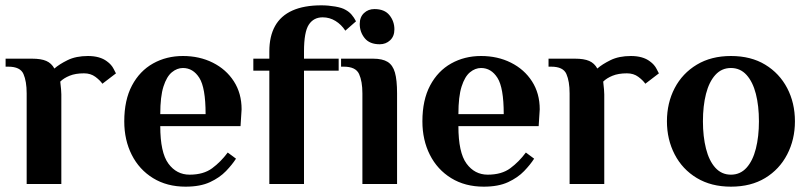

<svg xmlns="http://www.w3.org/2000/svg" viewBox="-20 -690 3037 720"><path d="M80 0V-340Q80 -385 68 -412.5Q56 -440 11 -440H1V-470H100Q134 -470 153.5 -461.5Q173 -453 184 -433Q202 -449 233.5 -464.5Q265 -480 310 -480Q332 -480 350 -475Q368 -470 381 -460Q398 -448 406.5 -431Q415 -414 415 -415L364 -376Q355 -389 337.5 -402Q320 -415 295 -415Q263 -415 241 -406Q219 -397 206 -384Q208 -366 209 -355Q210 -344 210 -336V0Z M676 10Q606 10 554 -22Q502 -54 474 -109.5Q446 -165 446 -235Q446 -315 475 -369.5Q504 -424 554 -452Q604 -480 666 -480Q728 -480 778 -455Q828 -430 857 -385Q886 -340 886 -280L882 -217H581Q581 -118 611.5 -76.5Q642 -35 691 -35Q743 -35 775.5 -59Q808 -83 834 -118L865 -95Q851 -73 827.5 -48.5Q804 -24 767.5 -7Q731 10 676 10ZM581 -262H751Q751 -361 727.5 -398Q704 -435 666 -435Q644 -435 624.5 -419Q605 -403 593 -365.5Q581 -328 581 -262Z M990 0V-425H930V-470H990V-497Q990 -554 1011.5 -592.5Q1033 -631 1076.5 -650.5Q1120 -670 1185 -670Q1211 -670 1237 -665.5Q1263 -661 1276 -653Q1289 -646 1298.5 -635Q1308 -624 1315 -610L1275 -575Q1260 -598 1238 -611.5Q1216 -625 1190 -625Q1156 -625 1138 -597.5Q1120 -570 1120 -497V-470H1250V-425H1120V0Z M1339 0V-340Q1339 -385 1326.5 -412.5Q1314 -440 1269 -440H1259V-470H1379Q1414 -470 1433.5 -458Q1453 -446 1461 -418Q1469 -390 1469 -340V0ZM1404 -524Q1366 -524 1347.5 -547Q1329 -570 1329 -600Q1329 -626 1345 -641Q1361 -656 1384 -656Q1422 -656 1440.5 -633Q1459 -610 1459 -580Q1459 -554 1443 -539Q1427 -524 1404 -524Z M1794 10Q1724 10 1672 -22Q1620 -54 1592 -109.5Q1564 -165 1564 -235Q1564 -315 1593 -369.5Q1622 -424 1672 -452Q1722 -480 1784 -480Q1846 -480 1896 -455Q1946 -430 1975 -385Q2004 -340 2004 -280L2000 -217H1699Q1699 -118 1729.5 -76.5Q1760 -35 1809 -35Q1861 -35 1893.5 -59Q1926 -83 1952 -118L1983 -95Q1969 -73 1945.5 -48.5Q1922 -24 1885.5 -7Q1849 10 1794 10ZM1699 -262H1869Q1869 -361 1845.5 -398Q1822 -435 1784 -435Q1762 -435 1742.5 -419Q1723 -403 1711 -365.5Q1699 -328 1699 -262Z M2116 0V-340Q2116 -385 2104 -412.5Q2092 -440 2047 -440H2037V-470H2136Q2170 -470 2189.5 -461.5Q2209 -453 2220 -433Q2238 -449 2269.5 -464.5Q2301 -480 2346 -480Q2368 -480 2386 -475Q2404 -470 2417 -460Q2434 -448 2442.5 -431Q2451 -414 2451 -415L2400 -376Q2391 -389 2373.5 -402Q2356 -415 2331 -415Q2299 -415 2277 -406Q2255 -397 2242 -384Q2244 -366 2245 -355Q2246 -344 2246 -336V0Z M2721 10Q2647 10 2593 -22.5Q2539 -55 2510 -111Q2481 -167 2481 -235Q2481 -304 2510 -359.5Q2539 -415 2593 -447.5Q2647 -480 2721 -480Q2796 -480 2849.5 -447.5Q2903 -415 2932 -359.5Q2961 -304 2961 -235Q2961 -167 2932 -111Q2903 -55 2849.5 -22.5Q2796 10 2721 10ZM2721 -35Q2756 -35 2779.5 -61Q2803 -87 2814.5 -132.5Q2826 -178 2826 -235Q2826 -293 2814.5 -338Q2803 -383 2779.5 -409Q2756 -435 2721 -435Q2686 -435 2662.5 -409Q2639 -383 2627.5 -338Q2616 -293 2616 -235Q2616 -178 2627.5 -132.5Q2639 -87 2662.5 -61Q2686 -35 2721 -35Z"/></svg>

Font: El Messiri
Style: Regular
Weight: 400
Designer: Mohamed Gaber
Foundry: Kief Type Foundry
Version: Version 2.020